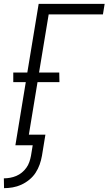

<svg xmlns="http://www.w3.org/2000/svg" viewBox="-37 -755 564 998"><path d="M-16 223 -17 172Q-1 172 15.5 169Q32 166 47.5 159.5Q63 153 76.5 142Q90 131 100 117Q110 103 115.5 87Q121 71 124 55L133 0H43L97 -328H32V-378H105L164 -735H507L498 -680H216L166 -378H271L272 -328H158L113 -55H199L181 55Q177 78 169 100.5Q161 123 148 143Q135 163 115.5 179Q96 195 74 205Q52 215 29 219Q6 223 -16 223Z"/></svg>

Font: Iosevka Light
Style: Italic
Weight: 300
Italic angle: -9°
Monospace: yes
Designer: Belleve Invis
Foundry: Belleve Invis
Version: Version 32.5.0; ttfautohint (v1.8.4)